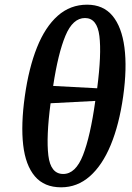

<svg xmlns="http://www.w3.org/2000/svg" viewBox="-20 -790 562 820"><path d="M241 10Q169 10 129 -37Q89 -84 79 -171Q69 -258 86 -379Q103 -500 138 -587.5Q173 -675 226.5 -722.5Q280 -770 352 -770Q421 -770 460.5 -722.5Q500 -675 511.5 -587Q523 -499 506 -378Q489 -258 453 -171Q417 -84 363.5 -37Q310 10 241 10ZM395 -413Q414 -559 404.5 -636Q395 -713 343 -713Q291 -713 259.5 -637.5Q228 -562 207 -423ZM250 -47Q303 -47 334.5 -127.5Q366 -208 387 -359L196 -349Q177 -205 186.5 -126Q196 -47 250 -47Z"/></svg>

Font: Noto Serif ExtraCondensed SemiBold
Style: Italic
Weight: 600
Width: 2
Italic angle: -12°
Designer: Monotype Design Team
Foundry: Monotype Imaging Inc.
Version: Version 2.013